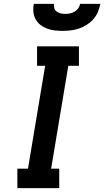

<svg xmlns="http://www.w3.org/2000/svg" viewBox="-20 -975 540 995"><path d="M70 0V-101H125L214 -634H172V-735H389V-634H334L245 -101H287V0ZM304 -815Q283 -815 262.5 -817.5Q242 -820 223.5 -827Q205 -834 189.5 -846Q174 -858 164.5 -875.5Q155 -893 153 -913.5Q151 -934 155 -955H260Q258 -943 261.5 -932Q265 -921 274.5 -914.5Q284 -908 295.5 -905.5Q307 -903 319 -903Q331 -903 343 -905.5Q355 -908 366.5 -914.5Q378 -921 385.5 -932Q393 -943 395 -955H500Q496 -934 487.5 -913.5Q479 -893 464 -876Q449 -859 429.5 -846.5Q410 -834 389 -827Q368 -820 346.5 -817.5Q325 -815 304 -815Z"/></svg>

Font: Zed Sans Extended
Style: Bold Italic
Weight: 700
Width: 7
Italic angle: -9°
Designer: Belleve Invis
Foundry: Belleve Invis
Version: Version 1.0.0; ttfautohint (v1.8.4)